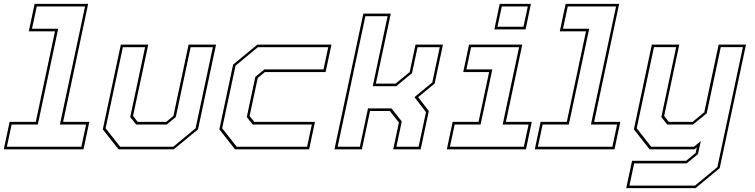

<svg xmlns="http://www.w3.org/2000/svg" viewBox="-54 -770 3894 990"><path d="M-34.5 0 -4.5 -141.5H130.5L229.5 -608.5H94.5L124.5 -750H400.5L271.5 -141.5H406.5L376.5 0ZM-18.5 -13.5H365.5L390 -128H255L384.5 -736.5H135.5L111 -622H246L141 -128H6Z M557 0 476 -103 569 -540H710.5L632 -172L656 -141.5H803L840 -172L918.5 -540H1060L967 -103L842 0ZM565.5 -13.5H839.5L954.5 -108.5L1043.5 -526.5H929L852.5 -166.5L806 -128H648L617.5 -166.5L694 -526.5H579.5L490.5 -108.5Z M1158 0 1077 -103 1148 -437 1273 -540H1655L1625 -398.5H1312L1275 -368L1233 -172L1257 -141.5H1570L1540 0ZM1166.5 -13.5H1529.5L1554 -128H1249L1218.5 -166.5L1262.5 -373.5L1309 -412H1614L1638.5 -526.5H1275.5L1160.5 -431.5L1091.5 -108.5Z M1670.5 0 1819.5 -700H1961L1884 -339H1986L2058.5 -398.5L2088.5 -540H2230L2187 -339L2102 -269L2157 -197.5L2115 0H1973.5L2003 -138.5L1956 -197.5H1854L1812 0ZM1687 -13.5H1801.5L1843.5 -211H1964.5L2017.5 -144L1990 -13.5H2104.5L2142.5 -192L2083 -269L2175 -345L2213.5 -526.5H2099L2070.5 -393L1989 -325.5H1868L1944.5 -686.5H1830Z M2495 -618.5 2522.5 -750H2683.5L2656 -618.5ZM2511 -632H2645L2667.5 -736.5H2533.5ZM2250 0 2280 -141.5H2413.5L2468 -398.5H2334.5L2364.5 -540H2639L2554.5 -141.5H2688L2658 0ZM2266 -13.5H2647L2671.5 -128H2538L2622.5 -526.5H2375L2351 -412H2484.5L2424 -128H2290.5Z M2703.5 0 2733.5 -141.5H2868.5L2967.5 -608.5H2832.5L2862.5 -750H3138.5L3009.5 -141.5H3144.5L3114.5 0ZM2719.5 -13.5H3103.5L3128 -128H2993L3122.5 -736.5H2873.5L2849 -622H2984L2879 -128H2744Z M3295.5 0 3214.5 -103 3307 -540H3448.5L3370.5 -172L3394.5 -141.5H3517L3577.5 -191.5L3651.5 -540H3792.5L3657 97L3532.5 200H3175L3205 59H3484L3533 18.5L3539 -10L3527 0ZM3191.5 187H3529.5L3645 91.5L3776.5 -527H3662.5L3590 -185.5L3519.5 -128H3386L3356 -166.5L3432.5 -527H3318L3229 -108.5L3303.5 -13.5H3524L3559.5 -42.5L3545 24.5L3486.5 72.5H3216Z"/></svg>

Font: Tourney Thin Thin
Style: Italic
Weight: 250
Italic angle: -12°
Version: Version 1.015